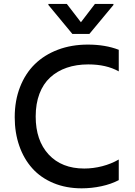

<svg xmlns="http://www.w3.org/2000/svg" viewBox="-20 -969 700 998"><path d="M327.4 -948.5 400.6 -853.3 473.4 -948.5H569.6V-943.2L444.6 -792.6H356.2L231.5 -943.2V-948.5ZM404.5 9.9Q323.9 9.9 258 -17.4Q192.1 -44.7 148.1 -93.8Q104 -142.8 80.3 -210.8Q56.5 -278.8 56.5 -359.7Q56.5 -445.7 84 -516.3Q111.5 -587 161 -635.5Q210.6 -683.9 281.1 -710.6Q351.6 -737.2 436.4 -737.2Q527.7 -737.2 597.3 -710.2V-598Q532.7 -634.2 438.9 -634.2Q377.1 -634.2 327.1 -617Q277 -599.8 240.8 -566.4Q204.5 -533 185 -481.5Q165.5 -430 165.5 -363.6Q165.5 -238.6 233.1 -165.8Q300.8 -93 418 -93Q464.5 -93 511.4 -105.1Q558.2 -117.2 597.3 -139.9V-32.7Q558.2 -12.1 507.3 -1.1Q456.3 9.9 404.5 9.9Z"/></svg>

Font: TID UI Medium
Style: Regular
Weight: 500
Designer: The TID Project Authors
Foundry: Bakken & Bæck
Version: Version 1.001;hotconv 1.0.109;makeotfexe 2.5.65596